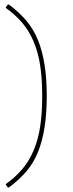

<svg xmlns="http://www.w3.org/2000/svg" viewBox="-20 -683 321 846"><path d="M5.9 127.9Q48.3 97.7 79.6 60.5Q109.4 24.9 128.9 -22Q148.9 -70.3 157.2 -126.5Q166 -185.1 166 -259.8Q166 -335 157.2 -393.6Q148.9 -449.7 128.9 -498Q109.4 -544.9 79.6 -580.6Q48.3 -617.7 5.9 -647.9V-651.9L15.1 -663.1H19Q64 -629.9 96.2 -591.8Q127.4 -554.7 147.5 -505.9Q166.5 -459 176.3 -397.9Q186 -336.4 186 -259.8Q186 -184.1 176.3 -121.6Q166.5 -60.1 147.5 -13.2Q127.4 36.1 96.2 72.3Q63.5 110.4 19 143.1H15.1L5.9 131.8Z"/></svg>

Font: Datalegreya
Style: Gradient
Weight: 400
Designer: Figs Lab
Foundry: Figs Lab
Version: Version 1.002;PS 001.002;hotconv 1.0.70;makeotf.lib2.5.58329